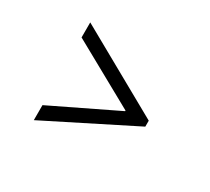

<svg xmlns="http://www.w3.org/2000/svg" viewBox="-100 -704 885 808"><g transform="rotate(30 342.0 -299.5)"><path d="M553 -273 133 -62V-135L447 -287V-290L133 -464V-537L553 -302Z"/></g></svg>

Font: Ekushey Ghorautra
Style: Regular
Weight: 400
Designer: Al Mamun Sumon
Foundry: Al Mamun Sumon
Version: Version 1.0